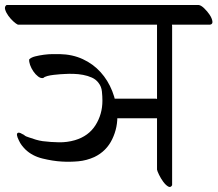

<svg xmlns="http://www.w3.org/2000/svg" viewBox="-51 -707 865 763"><path d="M20 -609Q13 -612 2 -622Q-9 -632 -18 -644.5Q-27 -657 -30.5 -669Q-34 -681 -25 -687H739Q748 -686 760.5 -674Q773 -662 782 -648.5Q791 -635 793 -623Q795 -611 784 -609ZM573 -665Q575 -673 578.5 -674Q582 -675 587 -673Q592 -671 596.5 -667Q601 -663 604 -660Q615 -648 623.5 -634Q632 -620 633 -603V29Q627 40 617 34Q607 28 597.5 15Q588 2 581 -12.5Q574 -27 573 -33ZM568 -315Q577 -314 589.5 -302Q602 -290 611 -276.5Q620 -263 622 -251Q624 -239 613 -237H410Q403 -240 392 -250Q381 -260 372 -272.5Q363 -285 359.5 -297Q356 -309 365 -315ZM121 -397Q111 -395 100.5 -403Q90 -411 81.5 -423.5Q73 -436 68.5 -449Q64 -462 65 -471Q73 -479 89 -483Q105 -487 123.5 -489.5Q142 -492 159 -492Q176 -492 186 -492Q237 -491 278 -472Q319 -453 348.5 -420.5Q378 -388 395 -345Q412 -302 415 -254Q418 -202 395 -154Q372 -106 324 -83Q293 -69 260 -66Q227 -63 194 -65Q159 -67 118 -77Q77 -87 50 -113Q42 -121 35.5 -129.5Q29 -138 24 -149Q11 -175 20 -179Q29 -183 48 -166Q50 -164 45.5 -168Q41 -172 39 -174Q38 -176 40 -174Q42 -172 44 -171Q50 -166 53 -165Q56 -164 64 -161Q78 -156 91.5 -152Q105 -148 119 -146Q151 -142 183.5 -141.5Q216 -141 247 -150Q301 -166 328.5 -209.5Q356 -253 356 -307Q356 -324 354 -343.5Q352 -363 341 -377Q331 -391 314.5 -398.5Q298 -406 279 -409.5Q260 -413 241 -413.5Q222 -414 207 -413Q201 -413 188.5 -412Q176 -411 162.5 -409.5Q149 -408 137.5 -405Q126 -402 121 -397Z"/></svg>

Font: Asar
Style: Regular
Weight: 400
Designer: Eben Sorkin
Foundry: Eben Sorkin, Pria Ravichandran
Version: Version 1.003; ttfautohint (v1.3) -l 8 -r 50 -G 0 -x 0 -H 45